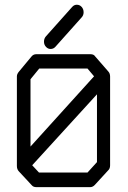

<svg xmlns="http://www.w3.org/2000/svg" viewBox="-20 -820 526 790"><path d="M379 -432 112.5 -140 140.5 -110H340L379 -153ZM367 -506 340 -538H141.5L105.5 -494V-217ZM58.5 -526 110 -588Q117.5 -597 129.5 -597H352Q366 -597 371.5 -588L425.5 -526Q433 -518 433 -505V-140Q433 -126 425 -119L370 -59Q361.5 -50 351 -50H129.5Q117 -50 110.5 -58L57.5 -115Q49.5 -123.5 49.5 -137V-506Q49.5 -515.5 58.5 -526ZM169 -627.5Q161 -636 161 -648.5Q161 -661.5 169 -670.5L277 -791.5Q285 -800.5 296 -800.5Q308 -800.5 316 -791.5Q324 -782.5 324 -769.5Q324 -757 316 -748.5L208 -627.5Q200 -618.5 188 -618.5Q177 -618.5 169 -627.5Z"/></svg>

Font: 3270 Nerd Font Mono SemCond
Style: Regular
Weight: 400
Monospace: yes
Version: Version 3.0.1;Nerd Fonts 3.1.1